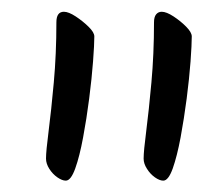

<svg xmlns="http://www.w3.org/2000/svg" viewBox="-20 -866 371 333"><path d="M143.6 -802.8Q143.6 -788.9 141.4 -759.6Q139.2 -730.3 134.7 -695.2Q130.2 -660 124.1 -627.5Q118.1 -595 110.5 -573.8Q102.9 -552.7 94.1 -552.7Q87.8 -552.7 79.5 -558.4Q71.3 -564.1 65.5 -573.2Q59.8 -582.2 59.8 -590.9Q59.8 -603.7 64.3 -638.5Q68.8 -673.4 73.3 -722.9Q77.8 -772.3 77.8 -827.3Q77.8 -845.6 90.8 -845.6Q98.9 -845.6 111.3 -837.5Q123.6 -829.4 133.6 -819.6Q143.6 -809.8 143.6 -802.8ZM312.6 -802.8Q312.6 -788.9 310.5 -759.6Q308.3 -730.3 303.8 -695.2Q299.2 -660 293.2 -627.5Q287.1 -595 279.6 -573.8Q272 -552.7 263.2 -552.7Q256.8 -552.7 248.7 -558.4Q240.6 -564.1 234.9 -573.2Q229.1 -582.2 229.1 -590.9Q229.1 -603.7 233.6 -638.5Q238.1 -673.4 242.6 -722.9Q247.1 -772.3 247.1 -827.3Q247.1 -836.6 250.8 -841.1Q254.5 -845.6 260.5 -845.6Q268.6 -845.6 281 -837.5Q293.3 -829.4 303 -819.6Q312.6 -809.8 312.6 -802.8Z"/></svg>

Font: Kalam Variable Light
Style: Regular
Weight: 300
Designer: Lipi Raval, Jonny Pinhorn
Foundry: Indian Type Foundry
Version: Version 3.000